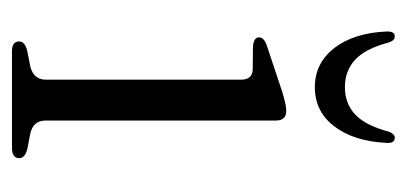

<svg xmlns="http://www.w3.org/2000/svg" viewBox="-204 -492 696 329"><g transform="rotate(90 144.5 -328.0)"><path d="M187 -452.5V-58Q187 -36.5 209 -31.5L235 -26.5Q251.5 -22.5 251.5 -12.5Q251.5 0 233.5 0H68.5Q51.5 0 51.5 -12.5Q51.5 -22 67 -26L94.5 -31.5Q117 -37 117 -58V-392.5Q117 -411 101 -412.5L59.5 -413Q44.5 -414.5 44.5 -423.5Q44.5 -432.5 61 -437.5L137.5 -463Q160 -470 170.5 -470Q187 -470 187 -452.5ZM129.9 -570.5Q157.9 -570.5 176.8 -588.2Q195.6 -606 206.2 -646Q210.1 -656 216.4 -656Q226.6 -656 225.3 -641Q222.4 -585.5 196.9 -552.2Q171.5 -519 129.9 -519Q88.8 -519 62.9 -552.2Q37.1 -585.5 34.5 -641Q33.7 -656 43 -656Q49.8 -656 53.2 -646Q63.8 -605.5 82.9 -588Q101.9 -570.5 129.9 -570.5Z"/></g></svg>

Font: Fraunces 9pt Light
Style: Regular
Weight: 300
Version: Version 1.000;[0bf87f6ff]